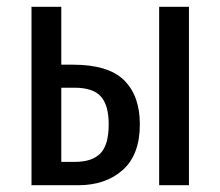

<svg xmlns="http://www.w3.org/2000/svg" viewBox="-20 -547 651 567"><path d="M393 -180Q393 -90 342.5 -45Q292 0 211 0H73V-527H161V-356H195Q300 -356 346.5 -310Q393 -264 393 -180ZM450 -527H538V0H450ZM301 -180Q301 -236 278 -262Q255 -288 199 -288H161V-69H202Q252 -69 276.5 -94Q301 -119 301 -180Z"/></svg>

Font: Fira Sans Extra Condensed
Style: Regular
Weight: 400
Width: 1
Designer: Carrois Corporate & Edenspiekermann AG
Foundry: Carrois Corporate GbR & Edenspiekermann AG
Version: Version 4.203